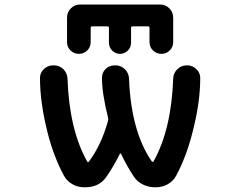

<svg xmlns="http://www.w3.org/2000/svg" viewBox="-20 -832 1040 832"><path d="M651.4 -20.5Q623 -20.5 598.6 -32.7Q574.2 -44.9 559.6 -67.4Q528.3 -114.3 504.9 -165Q503.9 -167 502 -167Q500 -167 499 -165Q474.6 -114.3 441.4 -66.4Q410.2 -20.5 349.6 -20.5H344.7Q317.4 -20.5 293.9 -33.7Q270.5 -46.9 257.8 -69.3Q212.9 -152.3 186.5 -255.9Q153.3 -386.7 153.3 -494.1Q153.3 -516.6 169.9 -532.2Q186.5 -548.8 210 -548.8H213.9Q237.3 -548.8 254.4 -532.2Q271.5 -515.6 272.5 -491.2Q280.3 -270.5 357.4 -132.8Q360.4 -126 365.2 -131.8Q418.9 -203.1 448.2 -308.6Q450.2 -315.4 448.2 -322.3Q421.9 -426.8 421.9 -495.1Q421.9 -516.6 436.5 -532.2Q453.1 -548.8 477.5 -548.8H480.5Q503.9 -548.8 521 -532.2Q538.1 -515.6 539.1 -491.2Q547.9 -262.7 637.7 -132.8Q639.6 -129.9 642.1 -130.4Q644.5 -130.9 645.5 -132.8Q722.7 -271.5 730.5 -491.2Q731.4 -515.6 748.5 -532.2Q765.6 -548.8 789.1 -548.8H791Q814.5 -548.8 831.1 -532.2Q847.7 -516.6 847.7 -494.1Q847.7 -385.7 813.5 -255.9Q787.1 -152.3 743.2 -70.3Q730.5 -46.9 707 -33.7Q683.6 -20.5 656.2 -20.5ZM627.9 -649.4V-710.9Q627.9 -717.8 621.1 -717.8H555.7Q547.9 -717.8 547.9 -710.9V-646.5Q547.9 -627 533.7 -612.8Q519.5 -598.6 500 -598.6Q480.5 -598.6 466.3 -612.8Q452.1 -627 452.1 -646.5V-710.9Q452.1 -717.8 444.3 -717.8H379.9Q373 -717.8 373 -710.9V-649.4Q373 -627.9 357.9 -613.3Q342.8 -598.6 321.8 -598.6Q300.8 -598.6 285.6 -613.3Q270.5 -627.9 270.5 -649.4V-754.9Q270.5 -779.3 287.1 -795.9Q303.7 -812.5 328.1 -812.5H672.9Q697.3 -812.5 713.9 -795.9Q730.5 -779.3 730.5 -754.9V-649.4Q730.5 -627.9 715.3 -613.3Q700.2 -598.6 679.2 -598.6Q658.2 -598.6 643.1 -613.3Q627.9 -627.9 627.9 -649.4Z"/></svg>

Font: Rounded Mgen+ 2m medium
Style: Regular
Weight: 500
Designer: [Source Han Sans]
Ryoko NISHIZUKA  (kana & ideographs); Paul D. Hunt (Latin, Greek & Cyrillic); Wenlong ZHANG  (bopomofo
Version: Version 1.059.20150602